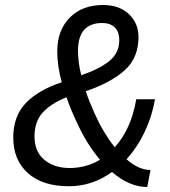

<svg xmlns="http://www.w3.org/2000/svg" viewBox="-20 -736 682 768"><path d="M600 -339Q588 -270 558.5 -208Q529 -146 486 -99Q535 -56 582 -56L569 12Q498 12 428 -48Q349 9 256 9Q150 9 91.5 -43.5Q33 -96 33 -186Q33 -271 83 -323.5Q133 -376 227 -407Q209 -472 209 -530Q209 -615 259 -665.5Q309 -716 392 -716Q457 -716 495.5 -679.5Q534 -643 534 -588Q534 -506 480.5 -456.5Q427 -407 323 -371Q335 -335 358 -283Q393 -205 439 -147Q505 -220 525 -339ZM292 -533Q292 -487 305 -435Q378 -460 417.5 -492Q457 -524 457 -575Q457 -610 438.5 -627Q420 -644 389 -644Q292 -644 292 -533ZM259 -64Q325 -64 380 -97Q327 -160 291 -239Q264 -294 246 -347Q182 -321 150 -285Q118 -249 118 -190Q118 -130 157 -97Q196 -64 259 -64Z"/></svg>

Font: CBA Beacon Sans
Style: Italic
Weight: 400
Italic angle: -13°
Designer: Wei Huang
Foundry: Wei Huang
Version: Version 1.002